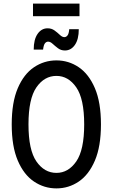

<svg xmlns="http://www.w3.org/2000/svg" viewBox="-20 -1035 625 1065"><path d="M45 -345Q45 -467 78.5 -545.5Q112 -624 168.5 -662Q225 -700 293 -700Q361 -700 417 -662Q473 -624 506.5 -545.5Q540 -467 540 -345Q540 -223 506.5 -144.5Q473 -66 417 -28Q361 10 293 10Q225 10 168.5 -28Q112 -66 78.5 -144.5Q45 -223 45 -345ZM138 -345Q138 -203 182 -139.5Q226 -76 293 -76Q359 -76 403 -139.5Q447 -203 447 -345Q447 -487 403 -550.5Q359 -614 293 -614Q226 -614 182 -550.5Q138 -487 138 -345ZM167 -760Q167 -816 188.5 -847Q210 -878 244 -878Q266 -878 282.5 -866Q299 -854 312 -841.5Q325 -829 337 -829Q347 -829 354.5 -838.5Q362 -848 364 -873H417Q417 -817 395.5 -786Q374 -755 340 -755Q318 -755 301.5 -767.5Q285 -780 272 -792Q259 -804 247 -804Q237 -804 229.5 -795Q222 -786 219 -760ZM163 -945V-1015H421V-945Z"/></svg>

Font: Radio Canada Condensed
Style: Regular
Weight: 400
Width: 3
Designer: Charles Daoud, Etienne Aubert Bonn, Alexandre Saumier Demers, Jacques Le Bailly
Foundry: Radio-Canada
Version: Version 2.104; ttfautohint (v1.8.4.7-5d5b);gftools[0.9.28.de